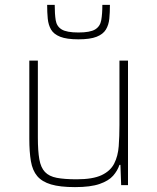

<svg xmlns="http://www.w3.org/2000/svg" viewBox="-20 -758 644 786"><path d="M287 8Q226 8 189 -3Q152 -14 132.5 -37Q113 -60 106.5 -98Q100 -136 100 -190V-510H135V-195Q135 -140 141 -106Q147 -72 164 -54Q181 -36 212.5 -30Q244 -24 294 -24Q360 -24 396 -41Q432 -58 447.5 -88.5Q463 -119 466 -159.5Q469 -200 469 -246V-510H504V0H476L473 -83H469Q461 -59 443 -38.5Q425 -18 388 -5Q351 8 287 8ZM301 -597Q253 -597 226.5 -607.5Q200 -618 189 -637Q178 -656 175.5 -681.5Q173 -707 173 -738H204Q204 -701 208 -675.5Q212 -650 232.5 -637.5Q253 -625 301 -625Q349 -625 369.5 -637.5Q390 -650 394.5 -675.5Q399 -701 399 -738H430Q430 -707 427.5 -681.5Q425 -656 413.5 -637Q402 -618 375.5 -607.5Q349 -597 301 -597Z"/></svg>

Font: Saira Thin Thin
Style: Regular
Weight: 250
Version: Version 1.101